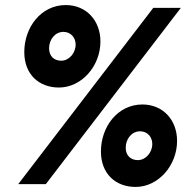

<svg xmlns="http://www.w3.org/2000/svg" viewBox="-20 -728 767 759"><path d="M52 0H161L695 -697H586ZM76 -522C76 -434 134 -382 213 -382C303 -382 377 -467 377 -564C377 -647 321 -708 240 -708C142 -708 76 -620 76 -522ZM174 -537C174 -571 197 -602 231 -602C259 -602 279 -580 279 -552C279 -518 253 -488 222 -488C194 -488 174 -506 174 -537ZM379 -129C379 -41 437 11 516 11C606 11 680 -74 680 -171C680 -254 624 -315 543 -315C445 -315 379 -227 379 -129ZM477 -144C477 -178 500 -209 534 -209C562 -209 582 -187 582 -159C582 -125 556 -95 525 -95C497 -95 477 -113 477 -144Z"/></svg>

Font: HK Grotesk Black
Style: Italic
Weight: 900
Italic angle: -16°
Designer: Alfredo Marco Pradil
Foundry: Hanken Design Co.
Version: Version 3.001;FEAKit 1.0